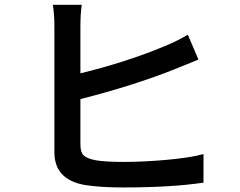

<svg xmlns="http://www.w3.org/2000/svg" viewBox="-20 -782 1017 815"><path d="M327.1 -761.7Q321.3 -722.7 321.3 -669.9V-470.7Q517.6 -518.6 678.7 -585.9Q729.5 -606.4 777.3 -634.8L822.3 -529.3Q810.5 -524.4 772.5 -508.8Q734.4 -493.2 716.8 -486.3Q546.9 -418.9 321.3 -361.3V-168Q321.3 -134.8 335.9 -121.6Q350.6 -108.4 386.7 -101.6Q427.7 -94.7 505.9 -94.7Q588.9 -94.7 687.5 -103.5Q786.1 -112.3 843.8 -127.9V-6.8Q709 13.7 499 13.7Q404.3 13.7 337.9 2.9Q210.9 -20.5 210.9 -135.7V-669.9Q210.9 -724.6 204.1 -761.7Z"/></svg>

Font: Min Sans SemiBold
Style: Regular
Weight: 600
Designer: Jinseong-Kim, NotoSansCJK, Nunito
Foundry: Jinseong-Kim
Version: Version 1.400;Glyphs 3.1.2 (3151)